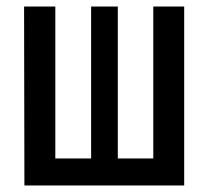

<svg xmlns="http://www.w3.org/2000/svg" viewBox="-20 -570 640 590"><path d="M546 0V-550H451V-83H342V-550H260V-83H150V-550H54L55 0Z"/></svg>

Font: Tekne LDO SemiBold
Style: Regular
Weight: 600
Monospace: yes
Designer: Alessio Laiso, Mario Rullo, Paolo Rosset
Foundry: Alessio Laiso
Version: Version 1.000;hotconv 1.0.109;makeotfexe 2.5.65596